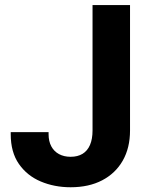

<svg xmlns="http://www.w3.org/2000/svg" viewBox="-20 -748 610 777"><path d="M265.8 9.8Q200.1 9.8 144.8 -13.6Q89.6 -36.9 56.5 -84.5Q23.4 -132 23.4 -204.9V-213.3H176.6V-204.9Q176.6 -176.2 187.7 -155.6Q198.8 -135.1 218.9 -124.3Q239.1 -113.5 265.8 -113.5Q294.2 -113.5 314.1 -125.5Q334 -137.6 344.2 -161.4Q354.5 -185.3 354.5 -219.9V-727.5H506.2V-219.9Q506.2 -149.7 476.8 -98Q447.3 -46.4 393.4 -18.3Q339.6 9.8 265.8 9.8Z"/></svg>

Font: GitLab Sans
Style: Regular
Weight: 400
Designer: Rasmus Andersson
Foundry: Modifications by GitLab B.V., manufactured by rsms
Version: Version 4.000;git-c8fb6b7